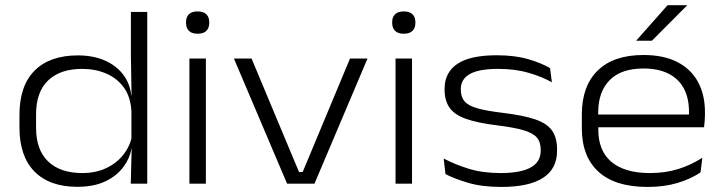

<svg xmlns="http://www.w3.org/2000/svg" viewBox="-20 -708 2786 740"><path d="M278 12Q171 12 113 -46.8Q55 -105.5 55 -217V-265Q55 -377.5 113.5 -436Q172 -494.5 280.5 -494.5Q337.5 -494.5 381.8 -475.8Q426 -457 453.2 -422.5Q480.5 -388 486 -340.5H507L486.5 -279Q483.5 -334.5 457.5 -370.5Q431.5 -406.5 389.5 -424.5Q347.5 -442.5 296.5 -442.5Q212 -442.5 165.5 -398Q119 -353.5 119 -267.5V-215.5Q119 -130.5 165.5 -85.8Q212 -41 297.5 -41Q348.5 -41 388.8 -59.8Q429 -78.5 455 -111.2Q481 -144 489 -185L506.5 -136.5H487Q480 -96.5 454.2 -62.8Q428.5 -29 384.8 -8.5Q341 12 278 12ZM484 0 487.5 -136.5 486.5 -157V-328.5L487 -344L484.5 -489V-662H547.5V0Z M710 0V-482.5H773.5V0ZM741.5 -578Q719.5 -578 708.2 -589Q697 -600 697 -620V-622.5Q697 -642.5 708.2 -653.2Q719.5 -664 741.5 -664Q764 -664 775.2 -653Q786.5 -642 786.5 -622.5V-620Q786.5 -600 775.2 -589Q764 -578 741.5 -578Z M1146.5 -45 1329 -482.5H1396.5L1192 0H1086.5L881.5 -482.5H949.5L1132.5 -45Z M1504.5 0V-482.5H1568V0ZM1536 -578Q1514 -578 1502.8 -589Q1491.5 -600 1491.5 -620V-622.5Q1491.5 -642.5 1502.8 -653.2Q1514 -664 1536 -664Q1558.5 -664 1569.8 -653Q1581 -642 1581 -622.5V-620Q1581 -600 1569.8 -589Q1558.5 -578 1536 -578Z M1912.5 12.5Q1838.5 12.5 1785 -3.2Q1731.5 -19 1697 -37L1690 -97Q1733.5 -74 1787 -57.5Q1840.5 -41 1910 -41Q1985.5 -41 2024.8 -62.2Q2064 -83.5 2064 -127.5V-130.5Q2064 -160.5 2049 -178Q2034 -195.5 1997.2 -206.2Q1960.5 -217 1895 -225Q1818.5 -234.5 1774.5 -250.5Q1730.5 -266.5 1712 -293.8Q1693.5 -321 1693.5 -363V-365.5Q1693.5 -429 1743 -462Q1792.5 -495 1894.5 -495Q1965 -495 2016.5 -479.8Q2068 -464.5 2100 -445.5L2107 -391Q2068.5 -412.5 2017 -427.5Q1965.5 -442.5 1899 -442.5Q1848 -442.5 1816.5 -433.2Q1785 -424 1770.5 -406.5Q1756 -389 1756 -365V-362.5Q1756 -335 1770 -318Q1784 -301 1819.2 -290.8Q1854.5 -280.5 1918.5 -273Q1997 -263.5 2042.5 -248Q2088 -232.5 2107.5 -205Q2127 -177.5 2127 -131.5V-127Q2127 -57 2072.5 -22.2Q2018 12.5 1912.5 12.5Z M2476 12.5Q2350.5 12.5 2286.5 -46.2Q2222.5 -105 2222.5 -213V-267Q2222.5 -376 2283.5 -436Q2344.5 -496 2460 -496Q2538 -496 2590.8 -468.8Q2643.5 -441.5 2670.2 -392.2Q2697 -343 2697 -275.5V-265.5Q2697 -254 2696 -241.8Q2695 -229.5 2693.5 -217.5H2634Q2635 -233.5 2635.2 -248.8Q2635.5 -264 2635.5 -277.5Q2635.5 -329.5 2615.8 -366.8Q2596 -404 2556.8 -424Q2517.5 -444 2460 -444Q2374 -444 2329.8 -399.2Q2285.5 -354.5 2285.5 -273.5V-246.5L2286 -238.5V-207Q2286 -169 2297.8 -138.5Q2309.5 -108 2334 -86.2Q2358.5 -64.5 2396 -52.8Q2433.5 -41 2485 -41Q2543.5 -41 2593 -56.2Q2642.5 -71.5 2687 -100L2680 -43.5Q2641 -17.5 2590 -2.5Q2539 12.5 2476 12.5ZM2253.5 -217.5V-266.5H2679.5V-217.5ZM2553 -688H2627V-686L2492.5 -551H2433V-552.5Z"/></svg>

Font: Anek Gujarati SemiExpanded Light
Style: Regular
Weight: 300
Width: 6
Designer: Mrunmayee Ghaisas (Gujarati), Yesha Goshar (Latin)
Foundry: Ek Type
Version: Version 1.003